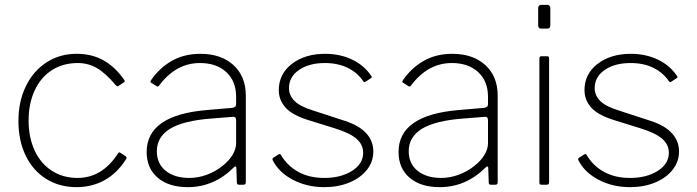

<svg xmlns="http://www.w3.org/2000/svg" viewBox="-20 -762 2877 792"><path d="M492 -433Q497 -426 492 -423L468 -407Q467 -406 465 -406Q462 -406 457 -411Q416 -460 380 -481Q344 -502 301 -502Q240 -502 194 -472.5Q148 -443 123 -389Q98 -335 98 -265Q98 -195 123 -141Q148 -87 194 -57.5Q240 -28 300 -28Q401 -28 466 -128Q469 -133 471 -133.5Q473 -134 476 -132L499 -117Q504 -113 501 -107Q465 -49 412.5 -19.5Q360 10 296 10Q225 10 170.5 -24Q116 -58 86 -120Q56 -182 56 -263Q56 -343 86.5 -406Q117 -469 171.5 -504.5Q226 -540 296 -540Q360 -540 408 -512.5Q456 -485 492 -433Z M755 10Q676 10 630.5 -29Q585 -68 585 -135Q585 -287 832 -308L937 -317Q954 -319 954 -332V-363Q954 -427 913.5 -464.5Q873 -502 805 -502Q706 -502 637 -410Q635 -407 632.5 -405.5Q630 -404 627 -406L603 -421Q598 -424 603 -431Q637 -481 688 -510.5Q739 -540 807 -540Q892 -540 943 -493.5Q994 -447 994 -367V-10Q994 0 984 0H966Q957 0 957 -9L955 -70Q954 -75 951.5 -75.5Q949 -76 945 -72Q863 10 755 10ZM940 -280 851 -273Q735 -264 681 -230.5Q627 -197 627 -138Q627 -87 663.5 -57.5Q700 -28 761 -28Q797 -28 832.5 -41Q868 -54 897 -77Q925 -99 939.5 -123.5Q954 -148 954 -171V-266Q954 -282 940 -280Z M1320 -502Q1255 -502 1213.5 -473.5Q1172 -445 1172 -398Q1172 -370 1193.5 -347Q1215 -324 1269 -307L1404 -263Q1462 -244 1491 -212Q1520 -180 1520 -137Q1520 -95 1493.5 -61.5Q1467 -28 1421 -9Q1375 10 1318 10Q1246 10 1188 -20.5Q1130 -51 1105 -101Q1102 -107 1107 -111L1129 -125Q1135 -129 1138 -124Q1165 -78 1210.5 -53Q1256 -28 1318 -28Q1386 -28 1432 -57Q1478 -86 1478 -132Q1478 -166 1450 -190Q1422 -214 1360 -233L1257 -265Q1187 -286 1158.5 -317.5Q1130 -349 1130 -390Q1130 -457 1184 -498.5Q1238 -540 1321 -540Q1383 -540 1433 -516Q1483 -492 1512 -448Q1516 -443 1511 -440L1488 -425Q1482 -421 1479 -426Q1455 -462 1414.5 -482Q1374 -502 1320 -502Z M1794 10Q1715 10 1669.5 -29Q1624 -68 1624 -135Q1624 -287 1871 -308L1976 -317Q1993 -319 1993 -332V-363Q1993 -427 1952.5 -464.5Q1912 -502 1844 -502Q1745 -502 1676 -410Q1674 -407 1671.5 -405.5Q1669 -404 1666 -406L1642 -421Q1637 -424 1642 -431Q1676 -481 1727 -510.5Q1778 -540 1846 -540Q1931 -540 1982 -493.5Q2033 -447 2033 -367V-10Q2033 0 2023 0H2005Q1996 0 1996 -9L1994 -70Q1993 -75 1990.5 -75.5Q1988 -76 1984 -72Q1902 10 1794 10ZM1979 -280 1890 -273Q1774 -264 1720 -230.5Q1666 -197 1666 -138Q1666 -87 1702.5 -57.5Q1739 -28 1800 -28Q1836 -28 1871.5 -41Q1907 -54 1936 -77Q1964 -99 1978.5 -123.5Q1993 -148 1993 -171V-266Q1993 -282 1979 -280Z M2250 -660Q2250 -652 2247.5 -648Q2245 -644 2238 -644H2211Q2200 -644 2200 -658V-729Q2200 -735 2203.5 -738.5Q2207 -742 2212 -742H2238Q2243 -742 2246.5 -738.5Q2250 -735 2250 -729ZM2245 -12Q2245 -5 2243 -2.5Q2241 0 2233 0H2216Q2209 0 2207 -2Q2205 -4 2205 -10V-520Q2205 -526 2207 -528Q2209 -530 2214 -530H2236Q2241 -530 2243 -528Q2245 -526 2245 -520Z M2581 -502Q2516 -502 2474.5 -473.5Q2433 -445 2433 -398Q2433 -370 2454.5 -347Q2476 -324 2530 -307L2665 -263Q2723 -244 2752 -212Q2781 -180 2781 -137Q2781 -95 2754.5 -61.5Q2728 -28 2682 -9Q2636 10 2579 10Q2507 10 2449 -20.5Q2391 -51 2366 -101Q2363 -107 2368 -111L2390 -125Q2396 -129 2399 -124Q2426 -78 2471.5 -53Q2517 -28 2579 -28Q2647 -28 2693 -57Q2739 -86 2739 -132Q2739 -166 2711 -190Q2683 -214 2621 -233L2518 -265Q2448 -286 2419.5 -317.5Q2391 -349 2391 -390Q2391 -457 2445 -498.5Q2499 -540 2582 -540Q2644 -540 2694 -516Q2744 -492 2773 -448Q2777 -443 2772 -440L2749 -425Q2743 -421 2740 -426Q2716 -462 2675.5 -482Q2635 -502 2581 -502Z"/></svg>

Font: Libre Franklin Thin
Style: Regular
Weight: 250
Designer: Pablo Impallari, Rodrigo Fuenzalida
Foundry: Impallari Type
Version: Version 1.002; ttfautohint (v1.5)